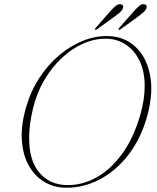

<svg xmlns="http://www.w3.org/2000/svg" viewBox="-20 -883 750 915"><path d="M496.5 -711Q571.5 -709 623.8 -661.5Q676 -614 694 -531Q712 -448 684 -339Q655 -228.5 594.8 -149Q534.5 -69.5 454.8 -27.8Q375 14 287.5 11.5Q232.5 9.5 188 -18.2Q143.5 -46 116 -96.2Q88.5 -146.5 84 -216.2Q79.5 -286 104 -371Q126 -448 167.2 -511.2Q208.5 -574.5 262.2 -619.8Q316 -665 376.2 -689Q436.5 -713 496.5 -711ZM296.5 -1Q368 1 436.5 -35.8Q505 -72.5 560.5 -147.8Q616 -223 649 -337Q670 -412 669.5 -474.5Q669 -545 644.5 -594.5Q620 -644 579.5 -670.5Q539 -697 489.5 -698.5Q433 -700 378 -676Q323 -652 275 -607.2Q227 -562.5 191.2 -501.5Q155.5 -440.5 138 -369Q128.5 -330 123.8 -295.2Q119 -260.5 119 -229.5Q117.5 -119.5 166.8 -61.2Q216 -3 296.5 -1ZM505 -829Q520 -845.5 531.5 -855Q543 -864.5 554.5 -863Q572.5 -859.5 565 -841.5Q560.5 -832 551.8 -824.2Q543 -816.5 531.5 -808L442.5 -743.5Q435.5 -739 433 -742Q430.5 -744.5 436.5 -750.5ZM617.5 -829Q632.5 -845.5 643.8 -855Q655 -864.5 666.5 -863Q684.5 -859.5 677 -841.5Q672.5 -832 663.5 -824.2Q654.5 -816.5 643.5 -808L554.5 -743.5Q547.5 -739 545 -742Q543 -744.5 548.5 -750.5Z"/></svg>

Font: Fraunces 72pt S000 Thin
Style: Italic
Weight: 100
Italic angle: -16°
Version: Version 1.000; ttfautohint (v1.8.3)